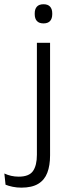

<svg xmlns="http://www.w3.org/2000/svg" viewBox="-81 -684 323 882"><path d="M88.5 -45V-487.5H149V-45ZM119 -576.5Q98.5 -576.5 88.5 -587.5Q78.5 -598.5 78.5 -619V-622.5Q78.5 -642.5 88.5 -653.5Q98.5 -664.5 119 -664.5Q139 -664.5 149 -653.5Q159 -642.5 159 -622.5V-619Q159 -598.5 149 -587.5Q139 -576.5 119 -576.5ZM17 178Q-4 178 -23 174Q-42 170 -55.5 164.5L-61 113Q-46 120 -29.5 123.8Q-13 127.5 5 127.5Q52.5 127.5 70.5 101.8Q88.5 76 88.5 27V-143.5H149V30Q149 76.5 136.2 109.8Q123.5 143 94.5 160.5Q65.5 178 17 178Z"/></svg>

Font: Anek Latin Light
Style: Regular
Weight: 300
Designer: Yesha Goshar
Foundry: Ek Type
Version: Version 1.003